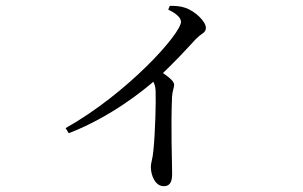

<svg xmlns="http://www.w3.org/2000/svg" viewBox="-20 -582 1040 660"><path d="M205.5 -141.6 216.4 -124.1C359.8 -179.1 476.3 -273 518.3 -310.8C577.4 -364.2 620.7 -412.9 653.2 -447.7C674.2 -469.3 687.7 -468.5 687.7 -486.4C687.7 -508.6 649.8 -544.3 616.8 -555.2C598.1 -561.6 581.3 -561.8 563.6 -561.9L558.4 -548.6C580.2 -538.8 602.2 -523.1 602.2 -507.3C602.2 -466 418.1 -261.1 205.5 -141.6ZM542.7 58C562.5 58 571.7 45.7 571.7 16.3C571.7 -27.2 566.8 -140.3 571.4 -249.5C572.4 -268.9 578.6 -280.2 578.6 -290.7C578.6 -306.2 550 -323.9 520.4 -345L492.5 -320.6C509.1 -301.2 514.1 -290.1 514.9 -269.2C516.5 -235.2 513.5 -121.4 507.1 -62.8C504.9 -37.2 498.5 -21.9 498.5 -8.5C498.5 20.9 513.6 58 542.7 58Z"/></svg>

Font: Source Han Serif TW VF
Style: Regular
Weight: 250
Designer: Ryoko NISHIZUKA 西塚涼子 (kana & ideographs); Frank Grießhammer (Latin, Greek & Cyrillic); Wenlong ZHANG 张文龙 (bopomofo); San
Foundry: Adobe
Version: Version 2.002;hotconv 1.1.0;makeotfexe 2.6.0